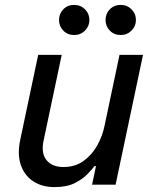

<svg xmlns="http://www.w3.org/2000/svg" viewBox="-20 -754 620 784"><path d="M203 10Q152 10 116 -13.5Q80 -37 65 -80.5Q50 -124 63 -185L136 -530H232L158 -180Q147 -128 170 -100Q193 -72 239 -72Q287 -72 321.5 -97Q356 -122 377.5 -161Q399 -200 407 -241L468 -530H564L452 0H356L372 -76H366Q357 -64 337.5 -43.5Q318 -23 285.5 -6.5Q253 10 203 10ZM473 -611Q446 -611 428.5 -629Q411 -647 411 -672Q411 -698 428.5 -716Q446 -734 473 -734Q499 -734 517 -716Q535 -698 535 -672Q535 -647 517 -629Q499 -611 473 -611ZM283 -611Q256 -611 238.5 -629Q221 -647 221 -672Q221 -698 238.5 -716Q256 -734 283 -734Q309 -734 327 -716Q345 -698 345 -672Q345 -647 327 -629Q309 -611 283 -611Z"/></svg>

Font: Be Vietnam Pro Variable Thin
Style: Italic
Weight: 100
Italic angle: -12°
Designer: Lam Bao, Tony Le, Vietanh Nguyen
Foundry: Yellow Type Foundry
Version: Version 1.002